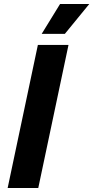

<svg xmlns="http://www.w3.org/2000/svg" viewBox="-20 -933 463 953"><path d="M18 0 168 -710H320L170 0ZM187 -765 278 -913H423L302 -765Z"/></svg>

Font: Geist
Style: Bold Italic
Weight: 700
Italic angle: -12°
Designer: Basement.studio, Andrés Briganti, Mateo Zaragoza
Foundry: Basement.studio, Vercel, Andrés Briganti, Guido Ferreyra, Mateo Zaragoza
Version: Version 1.500; ttfautohint (v1.8.4.7-5d5b)